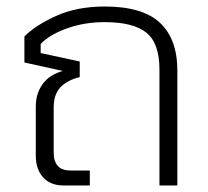

<svg xmlns="http://www.w3.org/2000/svg" viewBox="-20 -570 640 590"><path d="M176 0Q135 0 112.5 -25Q90 -50 90 -91V-243Q90 -282 110.5 -311Q131 -340 173 -352L55 -378V-458Q90 -493 153.5 -521.5Q217 -550 302 -550Q418 -550 471.5 -500Q525 -450 525 -353V0H470V-356Q470 -437 430 -469.5Q390 -502 301 -502Q240 -502 186.5 -483Q133 -464 105 -435V-407L225 -381V-333Q187 -324 166 -302Q145 -280 145 -240V-101Q145 -46 197 -46H256V0Z"/></svg>

Font: Kanit ExtraLight
Style: Regular
Weight: 275
Designer: Katatrad Team
Foundry: CadsonDemak
Version: Version 2.000; ttfautohint (v1.8.3)